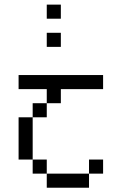

<svg xmlns="http://www.w3.org/2000/svg" viewBox="-20 -708 540 852"><path d="M437.5 62.5V0H375V62.5H187.5V125H375V62.5ZM437.5 -312.5V-375H62.5V-312.5H187.5V-250H125V-187.5H62.5V0H125V62.5H187.5V0H125V-187.5H187.5V-250H250V-312.5ZM250 -500V-562.5H187.5V-500ZM250 -625V-687.5H187.5V-625Z"/></svg>

Font: Unifont
Style: Regular
Weight: 500
Version: Version 15.1.04